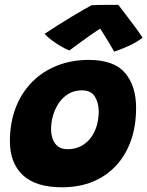

<svg xmlns="http://www.w3.org/2000/svg" viewBox="-20 -784 625 814"><path d="M242.5 10Q131.5 10 76.8 -41.5Q22 -93 22 -185.5Q22 -262.5 46 -325.8Q70 -389 114.5 -434.8Q159 -480.5 220.5 -505.2Q282 -530 356.5 -530Q463 -530 510 -475Q557 -420 557 -326.5Q557 -251 535.5 -189.2Q514 -127.5 473 -82.8Q432 -38 374 -14Q316 10 242.5 10ZM266.5 -151.5Q299 -151.5 323.5 -164.5Q348 -177.5 364.8 -199.8Q381.5 -222 390 -250.8Q398.5 -279.5 398.5 -311.5Q398.5 -348.5 382 -374.8Q365.5 -401 327 -401Q296.5 -401 272.2 -387.2Q248 -373.5 231.2 -349.8Q214.5 -326 205.5 -296.5Q196.5 -267 196.5 -236Q196.5 -199.5 213.8 -175.5Q231 -151.5 266.5 -151.5ZM481.5 -763.5Q495.5 -745.5 514.5 -720.5Q533.5 -695.5 552.5 -670Q571.5 -644.5 584.5 -624Q558 -604 523.8 -588.5Q489.5 -573 464 -565Q455 -581.5 445 -598Q435 -614.5 425.5 -629.8Q416 -645 409.2 -655.8Q402.5 -666.5 400 -670H415.5Q408.5 -665.5 393 -655.2Q377.5 -645 357 -630.5Q336.5 -616 315 -600.2Q293.5 -584.5 274.5 -570Q260.5 -575 240 -586.8Q219.5 -598.5 200 -613Q180.5 -627.5 169 -640.5Q197 -659 226.5 -677.8Q256 -696.5 283.8 -713.2Q311.5 -730 333.8 -742.8Q356 -755.5 368.5 -762Q378 -762.5 400.5 -763Q423 -763.5 446.5 -763.5Q470 -763.5 481.5 -763.5Z"/></svg>

Font: Grandstander Thin ExtraBold
Style: Italic
Weight: 800
Italic angle: -15°
Version: Version 1.200